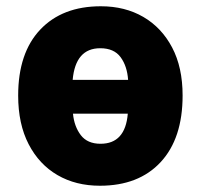

<svg xmlns="http://www.w3.org/2000/svg" viewBox="-20 -583 642 613"><path d="M563 -278Q563 -141 493 -65.5Q423 10 299 10Q222 10 163.5 -24Q105 -58 71.5 -122.5Q38 -187 38 -278Q38 -414 108.5 -488.5Q179 -563 302 -563Q379 -563 437.5 -529Q496 -495 529.5 -431.5Q563 -368 563 -278ZM300 -429Q221 -429 212 -328H389Q386 -372 365 -400.5Q344 -429 300 -429ZM301 -124Q380 -124 388 -220H213Q217 -179 238 -151.5Q259 -124 301 -124Z"/></svg>

Font: Noto Sans SemiCondensed Black
Style: Regular
Weight: 900
Width: 4
Designer: Monotype Design Team
Foundry: Monotype Imaging Inc.
Version: Version 2.013; ttfautohint (v1.8.4.7-5d5b)